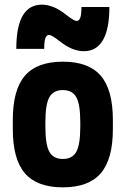

<svg xmlns="http://www.w3.org/2000/svg" viewBox="-20 -795 540 825"><path d="M250 10Q139 10 87 -50.5Q35 -111 35 -240V-280Q35 -409 87 -469.5Q139 -530 250 -530Q361 -530 413 -469.5Q465 -409 465 -280V-240Q465 -111 413 -50.5Q361 10 250 10ZM250 -112Q291 -112 308 -143Q325 -174 325 -250V-270Q325 -346 308 -377Q291 -408 250 -408Q209 -408 192 -377Q175 -346 175 -270V-250Q175 -174 192 -143Q209 -112 250 -112ZM340 -575Q317 -575 291 -585Q265 -595 231 -622Q217 -633 206.5 -639Q196 -645 191 -645Q180 -645 175 -631Q170 -617 170 -585H50Q50 -680 77.5 -727.5Q105 -775 160 -775Q183 -775 209 -765Q235 -755 269 -728Q283 -717 293.5 -711Q304 -705 309 -705Q320 -705 325 -719Q330 -733 330 -765H450Q450 -671 422.5 -623Q395 -575 340 -575Z"/></svg>

Font: M PLUS 1 Code
Style: Regular
Weight: 400
Designer: Coji Morishita
Foundry: UNDERFOREST DESIGN
Version: Version 1.005